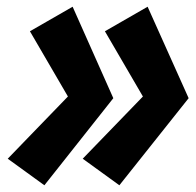

<svg xmlns="http://www.w3.org/2000/svg" viewBox="-20 -542 583 571"><path d="M182 -255 3 -70 112 9 317 -250 196 -522 69 -449ZM405 -255 226 -70 335 9 541 -250 419 -522 292 -449Z"/></svg>

Font: Jost Black
Style: Italic
Weight: 900
Italic angle: -5°
Version: Version 3.710